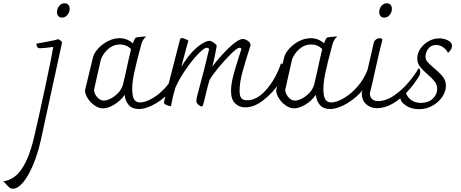

<svg xmlns="http://www.w3.org/2000/svg" viewBox="-168 -650 2799 1166"><path d="M209 -392Q194 -325 133 -43L80 201Q61 285 32.5 352.5Q4 420 -28 458Q-60 496 -90 496Q-101 496 -108 491Q-115 486 -127 473Q-139 459 -148 451Q-80 442 -35 374.5Q10 307 39 183Q68 59 108 -128Q148 -315 155 -365Q96 -357 75 -357Q64 -357 59 -364Q54 -371 53 -385L93 -392Q103 -394 135 -400Q167 -406 185 -412Q205 -404 209 -392ZM178 -577Q178 -597 191 -613.5Q204 -630 224 -630Q240 -630 247.5 -620Q255 -610 255 -596Q255 -576 241.5 -559.5Q228 -543 208 -543Q194 -543 186 -552.5Q178 -562 178 -577Z M918 -205Q918 -159 877.5 -108Q837 -57 779.5 -22.5Q722 12 674 12Q635 12 614 -12Q593 -36 589 -74Q564 -38 526 -15Q488 8 458 8Q432 8 406.5 -9.5Q381 -27 365 -52.5Q349 -78 348 -101L397 -303Q403 -327 427.5 -354.5Q452 -382 487 -400Q522 -418 558 -418Q604 -418 639 -387Q648 -411 652.5 -417Q657 -423 666 -424L715 -429L718 -427Q698 -411 689 -377Q658 -261 646.5 -206Q635 -151 635 -109Q635 -67 646 -47.5Q657 -28 683 -28Q715 -28 759.5 -54Q804 -80 844 -126.5Q884 -173 905 -231Q918 -231 918 -205ZM579 -137 598 -219Q602 -239 612 -283.5Q622 -328 628 -352Q600 -380 560 -380Q529 -380 504 -363.5Q479 -347 463 -323.5Q447 -300 443 -282L403 -104Q405 -79 423 -59Q441 -39 462 -39Q479 -39 503.5 -51Q528 -63 549.5 -85.5Q571 -108 579 -137Z M1322 2Q1284 2 1259.5 -22.5Q1235 -47 1235 -97Q1235 -138 1248.5 -189.5Q1262 -241 1285 -312Q1292 -331 1298 -352Q1298 -355 1294 -357.5Q1290 -360 1286 -360Q1273 -360 1234.5 -322.5Q1196 -285 1156.5 -236.5Q1117 -188 1104 -163Q1094 -132 1071 -33Q1067 -16 1064.5 -10Q1062 -4 1056 -4Q1047 -4 1035.5 -15Q1024 -26 1024 -37Q1024 -48 1034 -85Q1076 -239 1102 -352Q1096 -360 1087 -360Q1072 -360 1036 -323Q1000 -286 961 -229.5Q922 -173 897 -118Q882 -69 870 -5Q860 -5 844 -12Q828 -19 828 -26Q828 -34 838 -71L923 -402Q925 -411 928 -415Q931 -419 937 -419Q943 -419 957.5 -413Q972 -407 976 -403L967 -371Q964 -359 953.5 -321.5Q943 -284 934 -244Q965 -298 998.5 -333.5Q1032 -369 1060 -385.5Q1088 -402 1103 -402Q1114 -402 1131 -390Q1148 -378 1148 -370Q1139 -315 1122 -246Q1163 -302 1220 -357.5Q1277 -413 1307 -413Q1321 -413 1337 -402Q1353 -391 1354 -376Q1322 -277 1304.5 -213Q1287 -149 1287 -98Q1287 -68 1297 -54.5Q1307 -41 1333 -41Q1394 -41 1451 -107.5Q1508 -174 1538 -264Q1549 -264 1556.5 -254Q1564 -244 1564 -231Q1565 -200 1526.5 -143Q1488 -86 1432 -42Q1376 2 1322 2Z M2079 -205Q2079 -159 2038.5 -108Q1998 -57 1940.5 -22.5Q1883 12 1835 12Q1796 12 1775 -12Q1754 -36 1750 -74Q1725 -38 1687 -15Q1649 8 1619 8Q1593 8 1567.5 -9.5Q1542 -27 1526 -52.5Q1510 -78 1509 -101L1558 -303Q1564 -327 1588.5 -354.5Q1613 -382 1648 -400Q1683 -418 1719 -418Q1765 -418 1800 -387Q1809 -411 1813.5 -417Q1818 -423 1827 -424L1876 -429L1879 -427Q1859 -411 1850 -377Q1819 -261 1807.5 -206Q1796 -151 1796 -109Q1796 -67 1807 -47.5Q1818 -28 1844 -28Q1876 -28 1920.5 -54Q1965 -80 2005 -126.5Q2045 -173 2066 -231Q2079 -231 2079 -205ZM1740 -137 1759 -219Q1763 -239 1773 -283.5Q1783 -328 1789 -352Q1761 -380 1721 -380Q1690 -380 1665 -363.5Q1640 -347 1624 -323.5Q1608 -300 1604 -282L1564 -104Q1566 -79 1584 -59Q1602 -39 1623 -39Q1640 -39 1664.5 -51Q1689 -63 1710.5 -85.5Q1732 -108 1740 -137Z M2029 -86Q2044 -134 2081 -299Q2099 -380 2103 -396Q2116 -418 2139 -418Q2154 -418 2154 -408Q2147 -383 2134.5 -328.5Q2122 -274 2115 -243Q2088 -119 2078 -84Q2078 -61 2091.5 -48.5Q2105 -36 2127 -36Q2177 -36 2227.5 -71.5Q2278 -107 2316.5 -154Q2355 -201 2374 -235Q2380 -233 2382 -228.5Q2384 -224 2384 -213Q2384 -198 2374 -182Q2320 -97 2253 -45Q2186 7 2119 7Q2084 7 2056.5 -16.5Q2029 -40 2029 -86ZM2135 -577Q2135 -597 2148 -613.5Q2161 -630 2181 -630Q2197 -630 2204.5 -620Q2212 -610 2212 -596Q2212 -576 2198.5 -559.5Q2185 -543 2165 -543Q2151 -543 2143 -552.5Q2135 -562 2135 -577Z M2262 -63Q2262 -79 2271 -89Q2280 -99 2291 -101Q2302 -63 2327 -44Q2352 -25 2388 -25Q2433 -25 2460 -50.5Q2487 -76 2487 -110Q2487 -135 2472.5 -154Q2458 -173 2429 -198Q2397 -226 2381.5 -246.5Q2366 -267 2366 -296Q2366 -327 2385.5 -355Q2405 -383 2435.5 -400Q2466 -417 2499 -417Q2528 -417 2552.5 -404.5Q2577 -392 2577 -371Q2577 -351 2553 -329Q2540 -352 2521 -364.5Q2502 -377 2481 -377Q2449 -377 2432.5 -353.5Q2416 -330 2416 -307Q2416 -288 2429 -273Q2442 -258 2470 -235Q2504 -206 2522 -183Q2540 -160 2540 -129Q2540 -96 2518.5 -63Q2497 -30 2459.5 -8.5Q2422 13 2377 13Q2329 13 2295.5 -10Q2262 -33 2262 -63Z"/></svg>

Font: Charmonman
Style: Regular
Weight: 400
Designer: Ekaluck Peanpanawate
Foundry: Cadson Demak Co.,Ltd.
Version: Version 1.000; ttfautohint (v1.6)